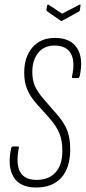

<svg xmlns="http://www.w3.org/2000/svg" viewBox="-20 -830 382 856"><path d="M141 6Q69 6 40.5 -41Q12 -88 30 -171Q33 -177 37 -177H60Q66 -177 64 -171Q50 -100 69.5 -64Q89 -28 143 -28Q198 -28 228 -61.5Q258 -95 258 -158Q258 -203 245 -235Q232 -267 200 -304L145 -365Q114 -400 101 -432Q88 -464 88 -506Q88 -576 124.5 -618.5Q161 -661 225 -661Q295 -661 324 -615Q353 -569 335 -489Q332 -482 328 -482H305Q300 -482 301 -489Q316 -557 295.5 -592Q275 -627 223 -627Q177 -627 150.5 -594.5Q124 -562 124 -509Q124 -473 135.5 -446.5Q147 -420 175 -388L227 -328Q265 -286 279 -250.5Q293 -215 293 -164Q293 -82 253.5 -38Q214 6 141 6ZM332 -808Q341 -813 339 -805L336 -784Q335 -781 334 -780Q333 -779 329 -777L258 -738Q254 -735 250 -738L191 -779Q186 -783 187 -788L190 -804Q191 -812 198 -808L257 -769Z"/></svg>

Font: Sofia Sans Extra Condensed ExtraLight
Style: Italic
Weight: 250
Italic angle: -9°
Version: Version 4.100